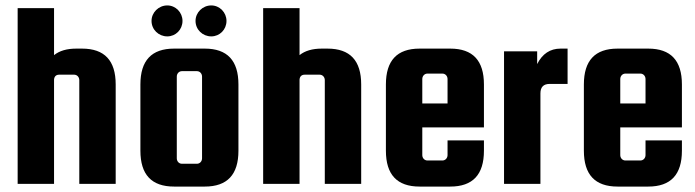

<svg xmlns="http://www.w3.org/2000/svg" viewBox="-20 -677 2560 707"><path d="M179 -384C180 -396 187 -402 198 -402H253C264 -402 272 -393 272 -382V0H406V-366C406 -454 365 -498 282 -498H261C226 -498 199 -490 179 -474V-647H45V0H179Z M596 -657C564 -657 538 -631 538 -600C538 -568 564 -543 596 -543C627 -543 652 -568 652 -600C652 -631 627 -657 596 -657ZM758 -657C726 -657 700 -631 700 -600C700 -568 726 -543 758 -543C789 -543 814 -568 814 -600C814 -631 789 -657 758 -657ZM858 -366C858 -454 817 -498 734 -498H621C538 -498 497 -454 497 -366V-122C497 -34 538 10 621 10H734C817 10 858 -34 858 -122ZM724 -94C724 -83 716 -74 705 -74H650C639 -74 631 -83 631 -94V-395C631 -406 639 -415 650 -415H705C716 -415 724 -406 724 -395Z M1083 -384C1084 -396 1091 -402 1102 -402H1157C1168 -402 1176 -393 1176 -382V0H1310V-366C1310 -454 1269 -498 1186 -498H1165C1130 -498 1103 -490 1083 -474V-647H949V0H1083Z M1525 -498C1442 -498 1401 -454 1401 -366V-122C1401 -34 1442 10 1525 10H1638C1721 10 1762 -34 1762 -122V-160H1628V-106C1628 -95 1620 -86 1609 -86H1554C1543 -86 1535 -95 1535 -106V-208H1762V-366C1762 -454 1721 -498 1638 -498ZM1535 -386C1535 -397 1543 -406 1554 -406H1609C1620 -406 1628 -397 1628 -386V-296H1535Z M2044 -498C2006 -498 1977 -479 1958 -441V-488H1836V0H1970V-333C1970 -356 1981 -368 2004 -368H2070V-498Z M2254 -498C2171 -498 2130 -454 2130 -366V-122C2130 -34 2171 10 2254 10H2367C2450 10 2491 -34 2491 -122V-160H2357V-106C2357 -95 2349 -86 2338 -86H2283C2272 -86 2264 -95 2264 -106V-208H2491V-366C2491 -454 2450 -498 2367 -498ZM2264 -386C2264 -397 2272 -406 2283 -406H2338C2349 -406 2357 -397 2357 -386V-296H2264Z"/></svg>

Font: sklik
Style: Regular
Weight: 400
Designer: Joe Prince
Foundry: Joe Prince
Version: Version 1.001